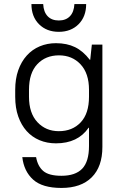

<svg xmlns="http://www.w3.org/2000/svg" viewBox="-20 -720 610 947"><path d="M256 -13Q212 -13 175 -28.5Q138 -44 111.5 -73.5Q85 -103 70 -145.5Q55 -188 55 -243V-277Q55 -331 70 -373.5Q85 -416 112 -446Q139 -476 176 -491.5Q213 -507 256 -507Q310 -507 350 -487.5Q390 -468 423 -425H425L433 -500H485V5Q485 102 432.5 154.5Q380 207 283 207Q189 207 143.5 166Q98 125 90 55H158Q166 100 193.5 123.5Q221 147 283 147Q352 147 385.5 112Q419 77 419 0V-90H417Q364 -13 256 -13ZM270 -73Q337 -73 378 -116.5Q419 -160 419 -243V-277Q419 -358 377.5 -402.5Q336 -447 271 -447Q205 -447 164 -403.5Q123 -360 123 -277V-243Q123 -162 164.5 -117.5Q206 -73 270 -73ZM270 -563Q210 -563 172.5 -600.5Q135 -638 135 -700H193Q195 -661 215 -640Q235 -619 270 -619Q305 -619 325 -640Q345 -661 347 -700H405Q405 -638 367.5 -600.5Q330 -563 270 -563Z"/></svg>

Font: PT Root UI
Style: Regular
Weight: 400
Designer: Vitaly Kuzmin
Foundry: ParaType Ltd.
Version: Version 2.001G